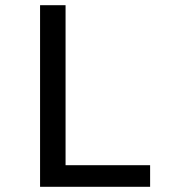

<svg xmlns="http://www.w3.org/2000/svg" viewBox="-20 -718 680 738"><path d="M134 0V-698H232V-83H557V0Z"/></svg>

Font: Writer
Style: Regular
Weight: 400
Monospace: yes
Designer: Mike Abbink, Paul van der Laan, Pieter van Rosmalen
Foundry: Bold Monday
Version: Version 2.001 2020